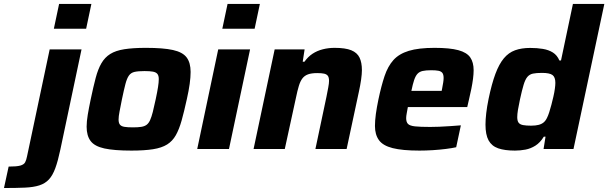

<svg xmlns="http://www.w3.org/2000/svg" viewBox="-127 -763 3114 983"><path d="M148.7 -615.8 175.6 -743H340.9L314 -615.8ZM-106.6 199.6 -82.8 89.9Q-41.4 89.9 -22.9 84.7Q-4.3 79.4 1.8 67.7Q7.9 55.9 11.5 37.2L127.3 -510H290.4L181.9 3.2Q169.7 61.2 156.2 98Q142.7 134.9 123.5 155.6Q104.3 176.4 74.6 186Q45 195.6 0.7 197.6Q-43.6 199.6 -106.6 199.6Z M545.9 8Q457.3 8 407.2 -3Q357.2 -14 336.9 -41.1Q316.5 -68.1 316.5 -114.3Q316.5 -140.7 322.3 -175.6Q328.1 -210.4 337.5 -255Q350.9 -319 362.9 -364.2Q374.8 -409.4 392.3 -439.4Q409.8 -469.4 437.5 -486.7Q465.2 -504 509.6 -511Q554 -518 620.3 -518Q708.9 -518 758.5 -507Q808.2 -496 828.6 -468.9Q848.9 -441.9 848.9 -394.7Q848.9 -368.3 844.2 -333.7Q839.5 -299 829.5 -255Q815.5 -191 802.8 -145.8Q790.1 -100.6 773.1 -70.6Q756.2 -40.6 728.6 -23.3Q700.9 -6 656.5 1Q612.2 8 545.9 8ZM553.2 -110.9Q579.2 -110.9 596 -113.5Q612.8 -116.1 623.4 -123.9Q634 -131.7 641.3 -147.6Q648.6 -163.5 655.3 -189.8Q662 -216.2 670.2 -255Q678.2 -292.3 682 -316.9Q685.9 -341.6 685.9 -358Q685.9 -375.8 678.7 -384.6Q671.6 -393.3 655.9 -396.2Q640.2 -399.1 612.9 -399.1Q580.5 -399.1 561.9 -394.9Q543.3 -390.7 533 -376.1Q522.6 -361.4 515.2 -332.9Q507.7 -304.5 497.4 -255Q489.8 -216.7 485 -191.8Q480.1 -166.9 480.1 -151Q480.1 -133.6 487 -124.9Q493.9 -116.3 509.9 -113.6Q525.9 -110.9 553.2 -110.9Z M1011.2 -615.8 1038.1 -743H1203.5L1176.6 -615.8ZM882.7 0 990.2 -510H1153.3L1045.3 0Z M1171.2 0 1279.2 -510H1432.5L1422.8 -446.8H1431.6Q1449.8 -472.6 1473.5 -488.1Q1497.1 -503.5 1525.9 -510.7Q1554.6 -518 1586.1 -518Q1641.3 -518 1671.5 -505.7Q1701.6 -493.3 1713.8 -468Q1725.9 -442.8 1725.9 -403.8Q1725.9 -384.5 1721.8 -355.3Q1717.6 -326.1 1710.7 -294.7L1647.6 0H1487.8L1544.6 -268.5Q1549.6 -293.6 1553.6 -315.2Q1557.6 -336.7 1557.6 -348.5Q1557.6 -366.5 1551.5 -374.7Q1545.3 -383 1532.4 -385.9Q1519.4 -388.8 1497.4 -388.8Q1468.1 -388.8 1450 -382.3Q1431.9 -375.7 1421 -361.2Q1410.1 -346.7 1402.9 -322.6Q1395.6 -298.6 1388.5 -263.9L1331 0Z M2020.7 8Q1933.2 8 1883.2 -4.7Q1833.2 -17.4 1813 -45.7Q1792.7 -73.9 1792.7 -117.9Q1792.7 -145.3 1797.3 -179.4Q1802 -213.4 1810.5 -254Q1825.1 -323.3 1841.8 -373.3Q1858.5 -423.3 1887.1 -455.4Q1915.8 -487.4 1965.9 -502.7Q2016.1 -518 2097.5 -518Q2176.2 -518 2219.8 -506.1Q2263.3 -494.2 2280.6 -469Q2297.9 -443.9 2297.9 -403.5Q2297.9 -384.5 2294.8 -359.7Q2291.6 -335 2286.2 -308.4Q2280.8 -281.8 2274.2 -254L2265.2 -215H1961.2Q1958.5 -199.5 1955.5 -183.8Q1952.5 -168.1 1952.5 -158.2Q1952.5 -138.2 1961.8 -128.6Q1971.1 -119 1997.7 -116Q2024.4 -113.1 2075.4 -113.1Q2095.2 -113.1 2121.8 -114.1Q2148.5 -115.1 2177.4 -117.2Q2206.3 -119.3 2232.5 -121.3L2208.6 -9.2Q2186.9 -4.3 2155.3 -0.4Q2123.8 3.6 2088.6 5.8Q2053.5 8 2020.7 8ZM1979.2 -297.7H2134.2L2136.7 -310.3Q2140.2 -328.5 2142.2 -341.2Q2144.2 -354 2144.2 -363.7Q2144.2 -381.1 2137.9 -389.5Q2131.6 -398 2117.6 -400.7Q2103.7 -403.4 2081.1 -403.4Q2053.7 -403.4 2037.1 -399.7Q2020.5 -396 2010.4 -385.1Q2000.4 -374.2 1993.3 -353.2Q1986.3 -332.3 1979.2 -297.7Z M2509.4 8Q2457.1 8 2423.7 -3.6Q2390.3 -15.3 2374.4 -44.3Q2358.6 -73.4 2358.6 -124.9Q2358.6 -150.2 2362.4 -183.5Q2366.2 -216.8 2374.6 -257.5Q2390.6 -334.4 2409.4 -384.8Q2428.2 -435.1 2452.5 -464.3Q2476.8 -493.6 2510 -505.6Q2543.1 -517.6 2587.3 -517.6Q2622.7 -517.6 2652.2 -512.7Q2681.7 -507.9 2703.6 -494.2Q2725.5 -480.5 2736.9 -453.3H2745.2L2806.3 -743H2967.1L2809.1 0H2655.9L2666 -63.2H2657.2Q2638.7 -32.8 2614.3 -17.4Q2589.9 -2 2563.1 3Q2536.4 8 2509.4 8ZM2591.9 -119.6Q2615 -119.6 2630.6 -123.7Q2646.2 -127.7 2656.7 -136.6Q2667.1 -145.5 2674 -160.5Q2679.2 -170.8 2684.9 -188.2Q2690.6 -205.7 2696 -226.5Q2701.5 -247.2 2706.3 -268.4Q2711.2 -289.5 2713.7 -308.2Q2716.3 -326.8 2716.3 -338.9Q2716.3 -368.1 2701.6 -378.9Q2686.9 -389.8 2647.6 -389.8Q2619 -389.8 2601.5 -386.1Q2584.1 -382.4 2573 -369.2Q2561.9 -355.9 2553.8 -328.8Q2545.6 -301.8 2535.4 -255Q2528.4 -222.7 2524.8 -200.6Q2521.2 -178.4 2521.2 -163.4Q2521.2 -144.2 2528.1 -134.9Q2535 -125.6 2551 -122.6Q2566.9 -119.6 2591.9 -119.6Z"/></svg>

Font: Saira Thin
Style: Italic
Weight: 100
Italic angle: -12°
Designer: Hector Gatti with collaboration of the Omnibus-Type team
Foundry: Omnibus-Type
Version: Version 1.101